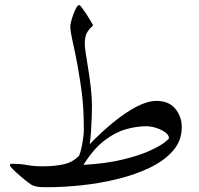

<svg xmlns="http://www.w3.org/2000/svg" viewBox="-20 -766 813 784"><path d="M722.2 -246.6Q722.2 -191.9 687 -151.1Q651.9 -110.4 592.8 -81.8Q533.7 -53.2 461.4 -35.4Q389.2 -17.6 313.7 -9.5Q238.3 -1.5 171.4 -1.5Q146.5 -1.5 136.5 -2.9Q126.5 -4.4 114.7 -8.3Q109.9 -9.8 94.7 -21.2Q79.6 -32.7 62.5 -47.4Q45.4 -62 33 -74.5Q20.5 -86.9 20.5 -91.3Q20.5 -97.2 27.8 -97.2Q64.9 -97.2 90.8 -92Q116.7 -86.9 155.3 -86.9Q203.1 -86.9 240.2 -95.2Q277.3 -103.5 303.2 -130.4Q309.1 -145 313.2 -165Q317.4 -185.1 319.8 -203.9Q322.3 -222.7 322.3 -232.4Q322.3 -282.2 320.1 -319.8Q317.9 -357.4 313.5 -391.6Q309.1 -425.8 302.2 -465.3Q295.9 -506.8 287.6 -545.2Q279.3 -583.5 273.2 -612.8Q267.1 -642.1 267.1 -655.8Q267.1 -668 273.4 -689.5Q279.8 -710.9 288.3 -728.3Q296.9 -745.6 303.2 -745.6Q306.2 -745.6 315.2 -733.6Q324.2 -721.7 334.5 -705.8Q344.7 -689.9 352.3 -676.8Q359.9 -663.6 359.9 -661.1Q348.6 -652.8 337.4 -636.5Q326.2 -620.1 326.2 -586.9Q326.2 -573.7 330.6 -545.7Q335 -517.6 340.8 -481.2Q346.7 -444.8 351.1 -405.8Q355.5 -366.7 355.5 -332Q355.5 -315.4 354.5 -286.9Q353.5 -258.3 351.6 -228.3Q349.6 -198.2 346.2 -177.2Q393.1 -225.6 442.1 -265.9Q491.2 -306.2 536.9 -330.1Q582.5 -354 618.7 -354Q669.4 -354 695.8 -322Q722.2 -290 722.2 -246.6ZM669.9 -201.7Q669.9 -214.8 654.5 -225.8Q639.2 -236.8 617.7 -243.7Q596.2 -250.5 577.1 -250.5Q538.1 -250.5 494.4 -238.3Q450.7 -226.1 406.2 -192.1Q361.8 -158.2 320.8 -92.8Q413.6 -98.1 480 -114.3Q546.4 -130.4 588.4 -149.2Q630.4 -168 650.1 -183.1Q669.9 -198.2 669.9 -201.7Z"/></svg>

Font: Rohingya Solluk
Style: Regular
Weight: 400
Designer: SIL International
Foundry: SIL International
Version: Version 1.001